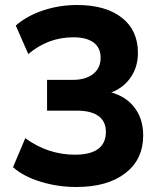

<svg xmlns="http://www.w3.org/2000/svg" viewBox="-20 -736 640 767"><path d="M285 11Q211 11 142.5 -10Q74 -31 32 -68L81 -184Q126 -151 176 -134.5Q226 -118 279 -118Q341 -118 372 -141Q403 -164 403 -209Q403 -251 373.5 -272.5Q344 -294 286 -294H168V-417H272Q322 -417 352 -440.5Q382 -464 382 -505Q382 -545 354 -566Q326 -587 273 -587Q172 -587 93 -520L43 -634Q88 -673 152.5 -694.5Q217 -716 288 -716Q402 -716 466.5 -665.5Q531 -615 531 -525Q531 -463 496 -418.5Q461 -374 400 -359V-372Q472 -360 512 -313Q552 -266 552 -195Q552 -99 480.5 -44Q409 11 285 11Z"/></svg>

Font: Mulish ExtraLight ExtraBold
Style: Regular
Weight: 800
Version: Version 3.603